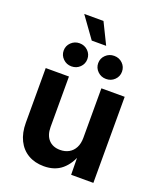

<svg xmlns="http://www.w3.org/2000/svg" viewBox="-165 -1019 944 1130"><g transform="rotate(20 307.0 -454.0)"><path d="M246.1 7.8Q189.9 7.8 147.9 -16.6Q106 -41 83 -87.2Q60.1 -133.3 60.1 -197.3V-539.1H205.6V-223.1Q205.6 -171.9 231.7 -143.6Q257.8 -115.2 303.7 -115.2Q334.5 -115.2 358.2 -128.4Q381.8 -141.6 395.3 -167.2Q408.7 -192.9 408.7 -229.5V-539.1H554.7V0H415.5L413.6 -135.7H425.8Q403.3 -67.4 359.1 -29.8Q314.9 7.8 246.1 7.8ZM415 -600.1Q383.8 -600.1 362.1 -621.3Q340.3 -642.6 340.3 -672.4Q340.3 -702.6 362.1 -723.6Q383.8 -744.6 415 -744.6Q446.3 -744.6 467.8 -723.6Q489.3 -702.6 489.3 -672.4Q489.3 -642.1 467.8 -621.1Q446.3 -600.1 415 -600.1ZM198.2 -600.1Q167.5 -600.1 145.8 -621.3Q124 -642.6 124 -672.4Q124 -702.6 145.8 -723.6Q167.5 -744.6 198.2 -744.6Q229.5 -744.6 251 -723.6Q272.5 -702.6 272.5 -672.4Q272.5 -642.1 251 -621.1Q229.5 -600.1 198.2 -600.1ZM259.3 -783.7 164.1 -916H284.7L349.6 -783.7Z"/></g></svg>

Font: Inter 18pt
Style: Bold
Weight: 700
Designer: Rasmus Andersson
Foundry: rsms
Version: Version 4.001;git-66647c0bb